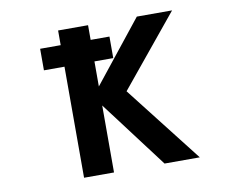

<svg xmlns="http://www.w3.org/2000/svg" viewBox="-79 -836 1159 943"><g transform="rotate(-10 500.0 -365.0)"><path d="M164.1 -551.8V-659.2H266.6V-732.4H416V-659.2H509.8V-551.8H416V-426.8L659.2 -732.4H835L545.9 -379.9L843.8 2H668L416 -332V2H266.6V-551.8Z"/></g></svg>

Font: Gen Shin Gothic Monospace Bold
Style: Bold
Weight: 700
Designer: [Source Han Sans]
Ryoko NISHIZUKA  (kana & ideographs); Paul D. Hunt (Latin, Greek & Cyrillic); Wenlong ZHANG  (bopomofo
Version: Version 1.002.20150607